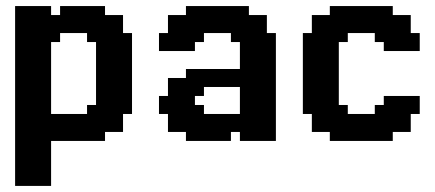

<svg xmlns="http://www.w3.org/2000/svg" viewBox="-20 -461 1422 628"><path d="M29.4 -441.2H58.8V-411.8H29.4ZM58.8 -441.2H88.2V-411.8H58.8ZM88.2 -441.2H117.6V-411.8H88.2ZM29.4 -382.4H58.8V-352.9H29.4ZM29.4 -411.8H58.8V-382.4H29.4ZM88.2 -29.4H117.6V0H88.2ZM58.8 -29.4H88.2V0H58.8ZM29.4 -58.8H58.8V-29.4H29.4ZM29.4 -88.2H58.8V-58.8H29.4ZM29.4 -29.4H58.8V0H29.4ZM176.5 -441.2H205.9V-411.8H176.5ZM117.6 -441.2H147.1V-411.8H117.6ZM205.9 -441.2H235.3V-411.8H205.9ZM235.3 -441.2H264.7V-411.8H235.3ZM264.7 -441.2H294.1V-411.8H264.7ZM294.1 -441.2H323.5V-411.8H294.1ZM323.5 -411.8H352.9V-382.4H323.5ZM294.1 -411.8H323.5V-382.4H294.1ZM294.1 -382.4H323.5V-352.9H294.1ZM352.9 -411.8H382.4V-382.4H352.9ZM352.9 -382.4H382.4V-352.9H352.9ZM323.5 -382.4H352.9V-352.9H323.5ZM294.1 -352.9H323.5V-323.5H294.1ZM264.7 -352.9H294.1V-323.5H264.7ZM323.5 -352.9H352.9V-323.5H323.5ZM352.9 -352.9H382.4V-323.5H352.9ZM382.4 -352.9H411.8V-323.5H382.4ZM382.4 -323.5H411.8V-294.1H382.4ZM382.4 -294.1H411.8V-264.7H382.4ZM382.4 -264.7H411.8V-235.3H382.4ZM382.4 -235.3H411.8V-205.9H382.4ZM382.4 -205.9H411.8V-176.5H382.4ZM382.4 -176.5H411.8V-147.1H382.4ZM382.4 -147.1H411.8V-117.6H382.4ZM382.4 -117.6H411.8V-88.2H382.4ZM352.9 -117.6H382.4V-88.2H352.9ZM352.9 -88.2H382.4V-58.8H352.9ZM352.9 -58.8H382.4V-29.4H352.9ZM323.5 -58.8H352.9V-29.4H323.5ZM294.1 -58.8H323.5V-29.4H294.1ZM264.7 -88.2H294.1V-58.8H264.7ZM264.7 -117.6H294.1V-88.2H264.7ZM294.1 -117.6H323.5V-88.2H294.1ZM294.1 -88.2H323.5V-58.8H294.1ZM323.5 -88.2H352.9V-58.8H323.5ZM323.5 -117.6H352.9V-88.2H323.5ZM323.5 -147.1H352.9V-117.6H323.5ZM294.1 -147.1H323.5V-117.6H294.1ZM294.1 -176.5H323.5V-147.1H294.1ZM294.1 -205.9H323.5V-176.5H294.1ZM294.1 -235.3H323.5V-205.9H294.1ZM294.1 -264.7H323.5V-235.3H294.1ZM294.1 -294.1H323.5V-264.7H294.1ZM294.1 -323.5H323.5V-294.1H294.1ZM323.5 -323.5H352.9V-294.1H323.5ZM323.5 -294.1H352.9V-264.7H323.5ZM323.5 -264.7H352.9V-235.3H323.5ZM323.5 -235.3H352.9V-205.9H323.5ZM323.5 -205.9H352.9V-176.5H323.5ZM323.5 -176.5H352.9V-147.1H323.5ZM352.9 -147.1H382.4V-117.6H352.9ZM352.9 -176.5H382.4V-147.1H352.9ZM352.9 -205.9H382.4V-176.5H352.9ZM352.9 -235.3H382.4V-205.9H352.9ZM352.9 -264.7H382.4V-235.3H352.9ZM352.9 -294.1H382.4V-264.7H352.9ZM352.9 -323.5H382.4V-294.1H352.9ZM264.7 -58.8H294.1V-29.4H264.7ZM264.7 -29.4H294.1V0H264.7ZM294.1 -29.4H323.5V0H294.1ZM235.3 -29.4H264.7V0H235.3ZM205.9 -29.4H235.3V0H205.9ZM176.5 -29.4H205.9V0H176.5ZM147.1 -29.4H176.5V0H147.1ZM117.6 -29.4H147.1V0H117.6ZM117.6 -58.8H147.1V-29.4H117.6ZM88.2 -58.8H117.6V-29.4H88.2ZM58.8 -58.8H88.2V-29.4H58.8ZM58.8 -294.1H88.2V-264.7H58.8ZM58.8 -323.5H88.2V-294.1H58.8ZM29.4 -352.9H58.8V-323.5H29.4ZM58.8 -382.4H88.2V-352.9H58.8ZM88.2 -411.8H117.6V-382.4H88.2ZM117.6 -411.8H147.1V-382.4H117.6ZM147.1 -411.8H176.5V-382.4H147.1ZM147.1 -382.4H176.5V-352.9H147.1ZM147.1 -352.9H176.5V-323.5H147.1ZM117.6 -352.9H147.1V-323.5H117.6ZM88.2 -352.9H117.6V-323.5H88.2ZM117.6 -323.5H147.1V-294.1H117.6ZM117.6 -294.1H147.1V-264.7H117.6ZM117.6 -264.7H147.1V-235.3H117.6ZM147.1 -88.2H176.5V-58.8H147.1ZM176.5 -88.2H205.9V-58.8H176.5ZM205.9 -88.2H235.3V-58.8H205.9ZM235.3 -88.2H264.7V-58.8H235.3ZM235.3 -58.8H264.7V-29.4H235.3ZM205.9 -58.8H235.3V-29.4H205.9ZM176.5 -58.8H205.9V-29.4H176.5ZM147.1 -58.8H176.5V-29.4H147.1ZM117.6 -88.2H147.1V-58.8H117.6ZM88.2 -88.2H117.6V-58.8H88.2ZM88.2 -294.1H117.6V-264.7H88.2ZM88.2 -323.5H117.6V-294.1H88.2ZM88.2 -382.4H117.6V-352.9H88.2ZM117.6 -382.4H147.1V-352.9H117.6ZM176.5 -411.8H205.9V-382.4H176.5ZM205.9 -411.8H235.3V-382.4H205.9ZM235.3 -411.8H264.7V-382.4H235.3ZM264.7 -411.8H294.1V-382.4H264.7ZM264.7 -382.4H294.1V-352.9H264.7ZM235.3 -382.4H264.7V-352.9H235.3ZM205.9 -382.4H235.3V-352.9H205.9ZM176.5 -382.4H205.9V-352.9H176.5ZM58.8 -411.8H88.2V-382.4H58.8ZM58.8 -88.2H88.2V-58.8H58.8ZM58.8 -352.9H88.2V-323.5H58.8ZM29.4 -323.5H58.8V-294.1H29.4ZM29.4 -294.1H58.8V-264.7H29.4ZM29.4 -117.6H58.8V-88.2H29.4ZM58.8 -117.6H88.2V-88.2H58.8ZM88.2 -117.6H117.6V-88.2H88.2ZM117.6 -117.6H147.1V-88.2H117.6ZM88.2 -264.7H117.6V-235.3H88.2ZM58.8 -264.7H88.2V-235.3H58.8ZM29.4 -264.7H58.8V-235.3H29.4ZM29.4 -235.3H58.8V-205.9H29.4ZM29.4 -205.9H58.8V-176.5H29.4ZM29.4 -176.5H58.8V-147.1H29.4ZM58.8 -176.5H88.2V-147.1H58.8ZM58.8 -147.1H88.2V-117.6H58.8ZM88.2 -147.1H117.6V-117.6H88.2ZM29.4 -147.1H58.8V-117.6H29.4ZM117.6 -147.1H147.1V-117.6H117.6ZM117.6 -176.5H147.1V-147.1H117.6ZM117.6 -205.9H147.1V-176.5H117.6ZM117.6 -235.3H147.1V-205.9H117.6ZM88.2 -235.3H117.6V-205.9H88.2ZM58.8 -235.3H88.2V-205.9H58.8ZM58.8 -205.9H88.2V-176.5H58.8ZM88.2 -176.5H117.6V-147.1H88.2ZM88.2 -205.9H117.6V-176.5H88.2ZM29.4 0H58.8V29.4H29.4ZM58.8 0H88.2V29.4H58.8ZM88.2 0H117.6V29.4H88.2ZM117.6 0H147.1V29.4H117.6ZM117.6 29.4H147.1V58.8H117.6ZM117.6 58.8H147.1V88.2H117.6ZM88.2 58.8H117.6V88.2H88.2ZM58.8 58.8H88.2V88.2H58.8ZM58.8 29.4H88.2V58.8H58.8ZM29.4 29.4H58.8V58.8H29.4ZM88.2 29.4H117.6V58.8H88.2ZM29.4 58.8H58.8V88.2H29.4ZM29.4 88.2H58.8V117.6H29.4ZM58.8 88.2H88.2V117.6H58.8ZM88.2 88.2H117.6V117.6H88.2ZM117.6 88.2H147.1V117.6H117.6ZM117.6 117.6H147.1V147.1H117.6ZM88.2 117.6H117.6V147.1H88.2ZM58.8 117.6H88.2V147.1H58.8ZM29.4 117.6H58.8V147.1H29.4Z M735.3 0H705.9V-29.4H735.3ZM794.1 0H764.7V-29.4H794.1ZM705.9 0H676.5V-29.4H705.9ZM676.5 0H647.1V-29.4H676.5ZM647.1 0H617.6V-29.4H647.1ZM617.6 0H588.2V-29.4H617.6ZM588.2 -29.4H558.8V-58.8H588.2ZM617.6 -29.4H588.2V-58.8H617.6ZM617.6 -58.8H588.2V-88.2H617.6ZM558.8 -29.4H529.4V-58.8H558.8ZM558.8 -58.8H529.4V-88.2H558.8ZM588.2 -58.8H558.8V-88.2H588.2ZM617.6 -88.2H588.2V-117.6H617.6ZM647.1 -88.2H617.6V-117.6H647.1ZM588.2 -88.2H558.8V-117.6H588.2ZM558.8 -88.2H529.4V-117.6H558.8ZM529.4 -88.2H500V-117.6H529.4ZM529.4 -117.6H500V-147.1H529.4ZM529.4 -294.1H500V-323.5H529.4ZM529.4 -323.5H500V-352.9H529.4ZM558.8 -323.5H529.4V-352.9H558.8ZM558.8 -352.9H529.4V-382.4H558.8ZM558.8 -382.4H529.4V-411.8H558.8ZM588.2 -382.4H558.8V-411.8H588.2ZM617.6 -382.4H588.2V-411.8H617.6ZM647.1 -352.9H617.6V-382.4H647.1ZM647.1 -323.5H617.6V-352.9H647.1ZM617.6 -323.5H588.2V-352.9H617.6ZM617.6 -352.9H588.2V-382.4H617.6ZM588.2 -352.9H558.8V-382.4H588.2ZM588.2 -323.5H558.8V-352.9H588.2ZM588.2 -294.1H558.8V-323.5H588.2ZM617.6 -294.1H588.2V-323.5H617.6ZM617.6 -117.6H588.2V-147.1H617.6ZM588.2 -117.6H558.8V-147.1H588.2ZM558.8 -294.1H529.4V-323.5H558.8ZM558.8 -117.6H529.4V-147.1H558.8ZM647.1 -382.4H617.6V-411.8H647.1ZM647.1 -411.8H617.6V-441.2H647.1ZM617.6 -411.8H588.2V-441.2H617.6ZM676.5 -411.8H647.1V-441.2H676.5ZM705.9 -411.8H676.5V-441.2H705.9ZM735.3 -411.8H705.9V-441.2H735.3ZM764.7 -411.8H735.3V-441.2H764.7ZM794.1 -411.8H764.7V-441.2H794.1ZM794.1 -382.4H764.7V-411.8H794.1ZM823.5 -382.4H794.1V-411.8H823.5ZM852.9 -382.4H823.5V-411.8H852.9ZM852.9 -352.9H823.5V-382.4H852.9ZM882.4 -323.5H852.9V-352.9H882.4ZM852.9 -323.5H823.5V-352.9H852.9ZM882.4 -294.1H852.9V-323.5H882.4ZM882.4 -264.7H852.9V-294.1H882.4ZM882.4 -235.3H852.9V-264.7H882.4ZM882.4 -205.9H852.9V-235.3H882.4ZM882.4 -176.5H852.9V-205.9H882.4ZM882.4 -147.1H852.9V-176.5H882.4ZM852.9 -147.1H823.5V-176.5H852.9ZM852.9 -117.6H823.5V-147.1H852.9ZM882.4 -117.6H852.9V-147.1H882.4ZM882.4 -88.2H852.9V-117.6H882.4ZM852.9 -88.2H823.5V-117.6H852.9ZM852.9 -58.8H823.5V-88.2H852.9ZM852.9 -29.4H823.5V-58.8H852.9ZM823.5 -29.4H794.1V-58.8H823.5ZM794.1 -29.4H764.7V-58.8H794.1ZM764.7 -29.4H735.3V-58.8H764.7ZM764.7 -58.8H735.3V-88.2H764.7ZM794.1 -88.2H764.7V-117.6H794.1ZM823.5 -88.2H794.1V-117.6H823.5ZM794.1 -117.6H764.7V-147.1H794.1ZM794.1 -147.1H764.7V-176.5H794.1ZM794.1 -176.5H764.7V-205.9H794.1ZM794.1 -205.9H764.7V-235.3H794.1ZM794.1 -235.3H764.7V-264.7H794.1ZM794.1 -264.7H764.7V-294.1H794.1ZM794.1 -294.1H764.7V-323.5H794.1ZM794.1 -323.5H764.7V-352.9H794.1ZM764.7 -323.5H735.3V-352.9H764.7ZM764.7 -352.9H735.3V-382.4H764.7ZM735.3 -352.9H705.9V-382.4H735.3ZM705.9 -352.9H676.5V-382.4H705.9ZM676.5 -352.9H647.1V-382.4H676.5ZM676.5 -382.4H647.1V-411.8H676.5ZM705.9 -382.4H676.5V-411.8H705.9ZM735.3 -382.4H705.9V-411.8H735.3ZM764.7 -382.4H735.3V-411.8H764.7ZM794.1 -352.9H764.7V-382.4H794.1ZM823.5 -352.9H794.1V-382.4H823.5ZM823.5 -323.5H794.1V-352.9H823.5ZM823.5 -294.1H794.1V-323.5H823.5ZM823.5 -264.7H794.1V-294.1H823.5ZM852.9 -264.7H823.5V-294.1H852.9ZM852.9 -294.1H823.5V-323.5H852.9ZM852.9 -235.3H823.5V-264.7H852.9ZM852.9 -205.9H823.5V-235.3H852.9ZM852.9 -176.5H823.5V-205.9H852.9ZM823.5 -176.5H794.1V-205.9H823.5ZM823.5 -205.9H794.1V-235.3H823.5ZM823.5 -235.3H794.1V-264.7H823.5ZM823.5 -147.1H794.1V-176.5H823.5ZM823.5 -117.6H794.1V-147.1H823.5ZM823.5 -58.8H794.1V-88.2H823.5ZM794.1 -58.8H764.7V-88.2H794.1ZM735.3 -29.4H705.9V-58.8H735.3ZM705.9 -29.4H676.5V-58.8H705.9ZM676.5 -29.4H647.1V-58.8H676.5ZM647.1 -29.4H617.6V-58.8H647.1ZM647.1 -58.8H617.6V-88.2H647.1ZM676.5 -58.8H647.1V-88.2H676.5ZM705.9 -58.8H676.5V-88.2H705.9ZM735.3 -58.8H705.9V-88.2H735.3ZM558.8 -147.1H529.4V-176.5H558.8ZM588.2 -147.1H558.8V-176.5H588.2ZM617.6 -147.1H588.2V-176.5H617.6ZM558.8 -176.5H529.4V-205.9H558.8ZM588.2 -176.5H558.8V-205.9H588.2ZM617.6 -176.5H588.2V-205.9H617.6ZM647.1 -176.5H617.6V-205.9H647.1ZM676.5 -176.5H647.1V-205.9H676.5ZM705.9 -176.5H676.5V-205.9H705.9ZM735.3 -176.5H705.9V-205.9H735.3ZM764.7 -176.5H735.3V-205.9H764.7ZM764.7 -205.9H735.3V-235.3H764.7ZM735.3 -205.9H705.9V-235.3H735.3ZM705.9 -205.9H676.5V-235.3H705.9ZM676.5 -205.9H647.1V-235.3H676.5ZM647.1 -205.9H617.6V-235.3H647.1ZM617.6 -205.9H588.2V-235.3H617.6ZM852.9 -88.2H882.4V-58.8H852.9ZM852.9 -58.8H882.4V-29.4H852.9ZM852.9 -29.4H882.4V0H852.9ZM823.5 -29.4H852.9V0H823.5ZM794.1 -29.4H823.5V0H794.1ZM617.6 -176.5H647.1V-147.1H617.6Z M1088.2 -441.2H1117.6V-411.8H1088.2ZM1117.6 -441.2H1147.1V-411.8H1117.6ZM1058.8 -441.2H1088.2V-411.8H1058.8ZM1147.1 -441.2H1176.5V-411.8H1147.1ZM1176.5 -441.2H1205.9V-411.8H1176.5ZM1205.9 -441.2H1235.3V-411.8H1205.9ZM1235.3 -441.2H1264.7V-411.8H1235.3ZM1264.7 -411.8H1294.1V-382.4H1264.7ZM1235.3 -411.8H1264.7V-382.4H1235.3ZM1235.3 -382.4H1264.7V-352.9H1235.3ZM1294.1 -411.8H1323.5V-382.4H1294.1ZM1294.1 -382.4H1323.5V-352.9H1294.1ZM1264.7 -382.4H1294.1V-352.9H1264.7ZM1235.3 -352.9H1264.7V-323.5H1235.3ZM1205.9 -352.9H1235.3V-323.5H1205.9ZM1264.7 -352.9H1294.1V-323.5H1264.7ZM1294.1 -352.9H1323.5V-323.5H1294.1ZM1323.5 -352.9H1352.9V-323.5H1323.5ZM1323.5 -323.5H1352.9V-294.1H1323.5ZM1323.5 -147.1H1352.9V-117.6H1323.5ZM1323.5 -117.6H1352.9V-88.2H1323.5ZM1294.1 -117.6H1323.5V-88.2H1294.1ZM1294.1 -88.2H1323.5V-58.8H1294.1ZM1294.1 -58.8H1323.5V-29.4H1294.1ZM1264.7 -58.8H1294.1V-29.4H1264.7ZM1235.3 -58.8H1264.7V-29.4H1235.3ZM1205.9 -88.2H1235.3V-58.8H1205.9ZM1205.9 -117.6H1235.3V-88.2H1205.9ZM1235.3 -117.6H1264.7V-88.2H1235.3ZM1235.3 -88.2H1264.7V-58.8H1235.3ZM1264.7 -88.2H1294.1V-58.8H1264.7ZM1264.7 -117.6H1294.1V-88.2H1264.7ZM1264.7 -147.1H1294.1V-117.6H1264.7ZM1235.3 -147.1H1264.7V-117.6H1235.3ZM1235.3 -323.5H1264.7V-294.1H1235.3ZM1264.7 -323.5H1294.1V-294.1H1264.7ZM1294.1 -147.1H1323.5V-117.6H1294.1ZM1294.1 -323.5H1323.5V-294.1H1294.1ZM1205.9 -58.8H1235.3V-29.4H1205.9ZM1205.9 -29.4H1235.3V0H1205.9ZM1235.3 -29.4H1264.7V0H1235.3ZM1176.5 -29.4H1205.9V0H1176.5ZM1147.1 -29.4H1176.5V0H1147.1ZM1117.6 -29.4H1147.1V0H1117.6ZM1088.2 -29.4H1117.6V0H1088.2ZM1058.8 -29.4H1088.2V0H1058.8ZM1058.8 -58.8H1088.2V-29.4H1058.8ZM1029.4 -58.8H1058.8V-29.4H1029.4ZM1000 -58.8H1029.4V-29.4H1000ZM1000 -88.2H1029.4V-58.8H1000ZM970.6 -117.6H1000V-88.2H970.6ZM1000 -117.6H1029.4V-88.2H1000ZM970.6 -147.1H1000V-117.6H970.6ZM970.6 -176.5H1000V-147.1H970.6ZM970.6 -205.9H1000V-176.5H970.6ZM970.6 -235.3H1000V-205.9H970.6ZM970.6 -264.7H1000V-235.3H970.6ZM970.6 -294.1H1000V-264.7H970.6ZM1000 -294.1H1029.4V-264.7H1000ZM1000 -323.5H1029.4V-294.1H1000ZM970.6 -323.5H1000V-294.1H970.6ZM970.6 -352.9H1000V-323.5H970.6ZM1000 -352.9H1029.4V-323.5H1000ZM1000 -382.4H1029.4V-352.9H1000ZM1000 -411.8H1029.4V-382.4H1000ZM1029.4 -411.8H1058.8V-382.4H1029.4ZM1058.8 -411.8H1088.2V-382.4H1058.8ZM1088.2 -411.8H1117.6V-382.4H1088.2ZM1088.2 -382.4H1117.6V-352.9H1088.2ZM1088.2 -352.9H1117.6V-323.5H1088.2ZM1058.8 -352.9H1088.2V-323.5H1058.8ZM1029.4 -352.9H1058.8V-323.5H1029.4ZM1058.8 -323.5H1088.2V-294.1H1058.8ZM1058.8 -294.1H1088.2V-264.7H1058.8ZM1058.8 -264.7H1088.2V-235.3H1058.8ZM1058.8 -235.3H1088.2V-205.9H1058.8ZM1058.8 -205.9H1088.2V-176.5H1058.8ZM1058.8 -176.5H1088.2V-147.1H1058.8ZM1058.8 -147.1H1088.2V-117.6H1058.8ZM1058.8 -117.6H1088.2V-88.2H1058.8ZM1088.2 -117.6H1117.6V-88.2H1088.2ZM1088.2 -88.2H1117.6V-58.8H1088.2ZM1117.6 -88.2H1147.1V-58.8H1117.6ZM1147.1 -88.2H1176.5V-58.8H1147.1ZM1176.5 -88.2H1205.9V-58.8H1176.5ZM1176.5 -58.8H1205.9V-29.4H1176.5ZM1147.1 -58.8H1176.5V-29.4H1147.1ZM1117.6 -58.8H1147.1V-29.4H1117.6ZM1088.2 -58.8H1117.6V-29.4H1088.2ZM1058.8 -88.2H1088.2V-58.8H1058.8ZM1029.4 -88.2H1058.8V-58.8H1029.4ZM1029.4 -117.6H1058.8V-88.2H1029.4ZM1029.4 -147.1H1058.8V-117.6H1029.4ZM1029.4 -176.5H1058.8V-147.1H1029.4ZM1000 -176.5H1029.4V-147.1H1000ZM1000 -147.1H1029.4V-117.6H1000ZM1000 -205.9H1029.4V-176.5H1000ZM1000 -235.3H1029.4V-205.9H1000ZM1000 -264.7H1029.4V-235.3H1000ZM1029.4 -264.7H1058.8V-235.3H1029.4ZM1029.4 -235.3H1058.8V-205.9H1029.4ZM1029.4 -205.9H1058.8V-176.5H1029.4ZM1029.4 -294.1H1058.8V-264.7H1029.4ZM1029.4 -323.5H1058.8V-294.1H1029.4ZM1029.4 -382.4H1058.8V-352.9H1029.4ZM1058.8 -382.4H1088.2V-352.9H1058.8ZM1117.6 -411.8H1147.1V-382.4H1117.6ZM1147.1 -411.8H1176.5V-382.4H1147.1ZM1176.5 -411.8H1205.9V-382.4H1176.5ZM1205.9 -411.8H1235.3V-382.4H1205.9ZM1205.9 -382.4H1235.3V-352.9H1205.9ZM1176.5 -382.4H1205.9V-352.9H1176.5ZM1147.1 -382.4H1176.5V-352.9H1147.1ZM1117.6 -382.4H1147.1V-352.9H1117.6Z"/></svg>

Font: Jersey 20
Style: Regular
Weight: 400
Designer: Sarah Cadigan-Fried
Version: Version 1.000; ttfautohint (v1.8.4.7-5d5b)